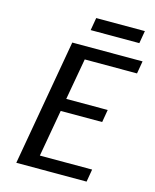

<svg xmlns="http://www.w3.org/2000/svg" viewBox="-126 -945 830 1029"><g transform="rotate(15 289.0 -430.0)"><path d="M455 0 467 -70H177L223 -330H453L465 -400H235L276 -630H566L578 -700H188L65 0ZM278 -860 266 -790H536L548 -860Z"/></g></svg>

Font: Scada
Style: Italic
Weight: 400
Designer: Jovanny Lemonad
Foundry: Jovanny Lemonad
Version: Version 3.005